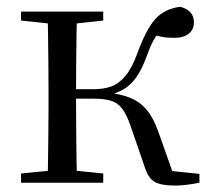

<svg xmlns="http://www.w3.org/2000/svg" viewBox="-20 -551 638 579"><path d="M43.5 0V-27.8L152.7 -38.6H184.7L291.3 -27.8V0ZM43.5 -489.1V-516H291.3V-489.1L184.7 -477.4H152.7ZM123.1 0Q124.3 -24.4 124.8 -65.3Q125.3 -106.3 125.8 -150.3Q126.3 -194.3 126.3 -228.5V-288.3Q126.3 -321.7 125.8 -365.7Q125.3 -409.7 124.8 -450.7Q124.3 -491.8 123.1 -516H212.3Q211.3 -491.8 210.8 -450.2Q210.3 -408.7 209.8 -362.6Q209.3 -316.5 209.3 -277.8V-258.4Q209.3 -209.4 209.8 -158.9Q210.3 -108.5 210.8 -66.4Q211.3 -24.4 212.3 0ZM416.5 -46.9 373.3 -172.6Q361.4 -206.4 348.1 -223.7Q334.8 -241 314.7 -247.2Q294.6 -253.4 262.7 -253.4H167V-282H262.1Q292.3 -282 315.6 -290.3Q338.9 -298.6 358.9 -322.8Q378.8 -347.1 395.6 -394.1Q421.8 -464.8 449.4 -494.7Q477.1 -524.6 523.6 -530.6Q564.8 -519.7 564.8 -483.8Q564.8 -461.7 549.2 -449.3Q533.7 -436.9 505.8 -436.9Q483.2 -436.9 467.1 -440.1Q450.9 -443.3 434.5 -448.4L481.1 -479.2Q461.5 -458.7 448.8 -439.2Q436.1 -419.6 422.8 -382.7Q408 -341.5 390.1 -316.7Q372.1 -291.9 349.2 -279.7Q326.3 -267.4 297.1 -261.6L297.7 -272.4Q343.3 -268.2 373.1 -255.8Q402.9 -243.4 423.3 -218.6Q443.6 -193.9 458.2 -151.8L507.1 -13.4L450 -40.3L581.4 -26.6V0Q564.6 3.4 545.2 6Q525.8 8.6 509.7 8.6Q463.9 8.6 445.3 -3.2Q426.7 -14.9 416.5 -46.9Z"/></svg>

Font: Source Han Serif JP VF
Style: Regular
Weight: 250
Designer: Ryoko NISHIZUKA 西塚涼子 (kana & ideographs); Frank Grießhammer (Latin, Greek & Cyrillic); Wenlong ZHANG 张文龙 (bopomofo); San
Foundry: Adobe
Version: Version 2.001;hotconv 1.1.0;makeotfexe 2.6.0